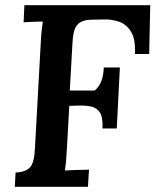

<svg xmlns="http://www.w3.org/2000/svg" viewBox="-20 -720 599 740"><path d="M559 -700 555 -512H500Q503 -568 485.5 -597Q468 -626 439.5 -636Q411 -646 380 -645L332 -644Q294 -643 277.5 -624Q261 -605 259 -549L249 -371H345Q378 -398 380 -460H442L430 -225H375Q377 -267 365.5 -285.5Q354 -304 332.5 -309Q311 -314 281 -313Q264 -313 247 -312L238 -149Q235 -91 230 -63Q249 -64 278 -65Q307 -66 323 -66L319 0H37L40 -55Q81 -57 97 -76.5Q113 -96 115 -154L137 -553Q138 -578 140.5 -601Q143 -624 145 -637Q129 -637 106.5 -636Q84 -635 71 -634L74 -700Z"/></svg>

Font: Lora SemiBold
Style: Italic
Weight: 600
Italic angle: -3°
Designer: Olga Karpushina, Alexei Vanyashin (Cyrillic)
Foundry: Cyreal
Version: Version 3.011; ttfautohint (v1.8.4.7-5d5b)